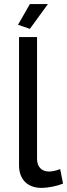

<svg xmlns="http://www.w3.org/2000/svg" viewBox="-20 -911 328 938"><path d="M214 -891H126L68 -790L126 -770ZM73 -103C73 -34 115 7 183 7C214 7 259 -2 288 -14L274 -85C257 -78 235 -73 220 -73C183 -73 161 -96 161 -135V-730H73Z"/></svg>

Font: Raleway Med
Style: Regular
Weight: 500
Designer: Matt McInerney, Pablo Impallari, Rodrigo Fuenzalida
Foundry: Matt McInerney, Pablo Impallari, Rodrigo Fuenzalida
Version: Version 3.00 July 28, 2015